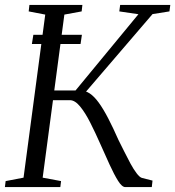

<svg xmlns="http://www.w3.org/2000/svg" viewBox="-21 -763 714 783"><path d="M109 -583.5 115 -621H313L307.5 -583.5ZM490 0Q476.5 0 460.5 -25.5Q444.5 -51 426 -91.5Q407.5 -132 387.5 -177.2Q367.5 -222.5 347 -263Q326.5 -303.5 305.5 -329Q284.5 -354.5 264 -354.5H169.5L174.5 -394H287L543.5 -705L465.5 -716.5L469 -743H673.5L670 -716.5L601 -705.5L308.5 -364.5L307.5 -393Q327 -394 345.2 -381.8Q363.5 -369.5 382 -344Q400.5 -318.5 420.2 -280.5Q440 -242.5 462 -192.5Q473 -171 485.5 -145.5Q498 -120 510.8 -96.5Q523.5 -73 535.8 -56.8Q548 -40.5 557.5 -37.5L601 -26.5L598 0ZM-1 0 2 -24.5 75 -38.5 163.5 -703.5 96 -716.5 99 -743H315L312 -716.5L241.5 -703.5L153 -38.5L228 -24.5L225 0Z"/></svg>

Font: Merriweather 96pt Light
Style: Italic
Weight: 300
Italic angle: -7.8°
Version: Version 2.101